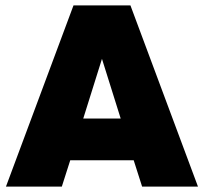

<svg xmlns="http://www.w3.org/2000/svg" viewBox="-20 -688 752 708"><path d="M710 0 461 -668H251L2 0H208L239 -97H473L504 0ZM425 -251H287L356 -471Z"/></svg>

Font: Gantari Black
Style: Regular
Weight: 900
Designer: Anugrah Pasau
Foundry: Lafontype
Version: Version 1.000